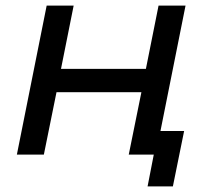

<svg xmlns="http://www.w3.org/2000/svg" viewBox="-20 -550 741 683"><path d="M146 -530H242L197 -305H499L544 -530H640L534 0H438L483 -222H181L136 0H40ZM635 -84 595 113H505L527 0H438L456 -84Z"/></svg>

Font: Montserrat Alternates Medium
Style: Italic
Weight: 500
Italic angle: -11.3°
Designer: Julieta Ulanovsky
Foundry: Julieta Ulanovsky
Version: Version 7.200